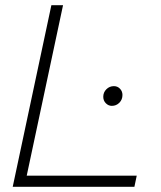

<svg xmlns="http://www.w3.org/2000/svg" viewBox="-20 -720 621 740"><path d="M29 0 178 -700H223L83 -43H507L498 0ZM411 -312Q398 -312 388 -322Q378 -332 378 -347Q378 -364 390 -376Q402 -388 419 -388Q433 -388 442.5 -378Q452 -368 452 -354Q452 -336 440 -324Q428 -312 411 -312Z"/></svg>

Font: Red Hat Display
Style: Italic
Weight: 300
Italic angle: -12°
Designer: Pentagram, MCKL
Foundry: Pentagram, MCKL
Version: Version 1.023